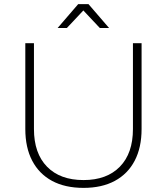

<svg xmlns="http://www.w3.org/2000/svg" viewBox="-20 -909 811 933"><path d="M145 -282Q145 -164 208.5 -99Q272 -34 386 -34Q499 -34 562.5 -99Q626 -164 626 -282V-699H668V-282Q668 -192 634.5 -128Q601 -64 538 -30Q475 4 386 4Q296 4 233 -30Q170 -64 136.5 -128Q103 -192 103 -282V-699H145ZM360 -889H410L510 -773H465L373 -871H397L305 -773H260Z"/></svg>

Font: Alexandria ExtraLight
Style: Regular
Weight: 250
Designer: Mohamed Gaber
Foundry: Kief Type Foundry
Version: Version 5.100